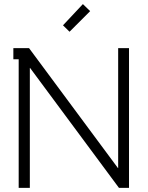

<svg xmlns="http://www.w3.org/2000/svg" viewBox="-20 -913 718 933"><path d="M317.9 -758.8 286.1 -790 382.8 -893.1 418 -858.9ZM70.8 -625H44.9V-679.2H121.1L553.2 -96.2H554.2V-679.2H606.9V0H558.1L126 -583H125V0H70.8Z"/></svg>

Font: Rawengulk
Style: Demibold
Weight: 600
Version: Version 0.92